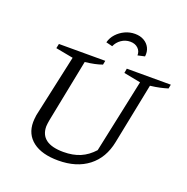

<svg xmlns="http://www.w3.org/2000/svg" viewBox="-150 -1006 1128 1156"><g transform="rotate(20 413.5 -427.5)"><path d="M345 10Q240 10 182.5 -34Q125 -78 125 -156Q125 -165 126 -176Q127 -187 129 -202L216 -601L104 -622L110 -651H407L402 -625Q380 -617 354 -611.5Q328 -606 293 -602L213 -199Q211 -186 209.5 -176Q208 -166 208 -159Q208 -104 245.5 -76.5Q283 -49 357 -49Q418 -49 464 -68.5Q510 -88 548 -130L648 -601L540 -622L545 -651H827L822 -625Q800 -618 772.5 -612Q745 -606 711 -602L633 -213Q612 -106 537 -48Q462 10 345 10ZM521 -865Q554 -865 578.5 -851Q603 -837 615 -813Q627 -789 623 -758L578 -748Q579 -775 560 -793Q541 -811 510 -811Q479 -811 453.5 -793.5Q428 -776 416 -748L375 -758Q383 -789 405 -813Q427 -837 457 -851Q487 -865 521 -865Z"/></g></svg>

Font: Piazzolla 24pt
Style: Italic
Weight: 400
Italic angle: -11.3°
Designer: Juan Pablo del Peral
Foundry: Huerta Tipografica
Version: Version 2.005